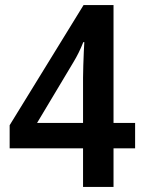

<svg xmlns="http://www.w3.org/2000/svg" viewBox="-20 -736 569 756"><path d="M307 0V-152H18V-243L309 -716H427V-252H512V-152H427V0ZM126 -252H307V-430Q307 -450 308 -478.5Q309 -507 310 -532.5Q311 -558 312 -570H308Q291 -527 269 -491Z"/></svg>

Font: Noto Sans Tamil SemiCondensed SemiBold
Style: Regular
Weight: 600
Width: 4
Designer: Jelle Bosma - Monotype Design Team
Foundry: Monotype Imaging Inc.
Version: Version 2.004; ttfautohint (v1.8.4.7-5d5b)